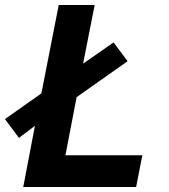

<svg xmlns="http://www.w3.org/2000/svg" viewBox="-54 -749 676 769"><path d="M39.1 0H491.2L516.1 -127H208L252.9 -359.9L457 -503.9L400.9 -579.1L278.8 -494.1L325.2 -729H181.2L111.8 -375L-34.2 -272L22 -196.8L85.9 -245.1Z"/></svg>

Font: Hack
Style: Bold Oblique
Weight: 700
Italic angle: -12°
Monospace: yes
Designer: Christopher Simpkins
Foundry: Christopher Simpkins
Version: Version 2.010